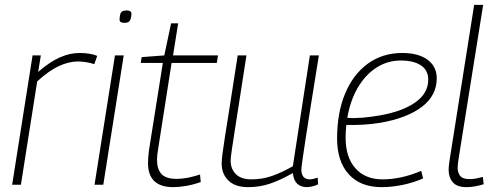

<svg xmlns="http://www.w3.org/2000/svg" viewBox="-20 -760 2041 790"><path d="M148 -532 137 -464Q184 -505 225.5 -523.5Q267 -542 307 -542Q329 -542 347.5 -539Q366 -536 380 -530L368 -496Q335 -507 300 -507Q263 -507 222 -488Q181 -469 133 -425L66 0H30L114 -532Z M501 -717Q521 -717 521 -703Q519 -680 513 -673Q507 -666 491 -666Q471 -666 472 -681Q473 -703 479 -710Q485 -717 501 -717ZM369 0 453 -532H489L405 0Z M803 -42 806 -11Q775 0 745.5 5Q716 10 693 10Q589 10 589 -89Q589 -100 590 -114Q591 -128 593 -142L650 -501H559L563 -525L656 -532L684 -664H713L692 -532H877L872 -501H686L630 -143Q628 -132 627 -121.5Q626 -111 626 -102Q626 -65 644 -44.5Q662 -24 707 -24Q730 -24 754.5 -29Q779 -34 803 -42Z M1001 10Q948 10 920 -17Q892 -44 892 -88Q892 -100 895 -124.5Q898 -149 905.5 -197Q913 -245 926 -326Q939 -407 958 -532H994Q976 -415 964 -338.5Q952 -262 945 -216.5Q938 -171 934.5 -148Q931 -125 930 -115Q929 -105 929 -99Q929 -65 950.5 -43.5Q972 -22 1015 -22Q1059 -22 1099 -36Q1139 -50 1185 -76L1255 -532H1292Q1271 -402 1257.5 -317Q1244 -232 1236.5 -182.5Q1229 -133 1225.5 -108.5Q1222 -84 1221 -75Q1220 -66 1220 -63Q1220 -22 1255 -22Q1267 -22 1287 -29L1289 -2Q1279 4 1265 7Q1251 10 1243 10Q1218 10 1203 -4Q1188 -18 1185 -48Q1136 -20 1093 -5Q1050 10 1001 10Z M1721 -26Q1683 -9 1638 0.5Q1593 10 1550 10Q1463 10 1415 -43Q1367 -96 1367 -190Q1367 -296 1400 -375Q1433 -454 1493.5 -498Q1554 -542 1635 -542Q1702 -542 1739.5 -514Q1777 -486 1777 -438Q1777 -367 1716 -320.5Q1655 -274 1546 -255Q1510 -249 1473.5 -247Q1437 -245 1405 -246Q1402 -220 1402 -193Q1402 -113 1442.5 -67.5Q1483 -22 1554 -22Q1631 -22 1713 -57ZM1629 -511Q1574 -511 1528.5 -481.5Q1483 -452 1452 -399Q1421 -346 1409 -275Q1440 -273 1474 -276Q1508 -279 1542 -285Q1635 -301 1688.5 -338.5Q1742 -376 1742 -432Q1742 -471 1712 -491Q1682 -511 1629 -511Z M1931 -740H1968L1869 -120Q1867 -106 1865 -93Q1863 -80 1863 -68Q1863 -51 1873 -37Q1883 -23 1913 -23Q1926 -23 1939 -25.5Q1952 -28 1967 -32L1970 -2Q1954 3 1936 6.5Q1918 10 1900 10Q1860 10 1843 -10Q1826 -30 1826 -61Q1826 -72 1827.5 -83Q1829 -94 1830 -102Z"/></svg>

Font: Georama ExtraLight
Style: Italic
Weight: 200
Italic angle: -9°
Designer: Jean-Baptiste Levee
Foundry: Production Type
Version: Version 1.000